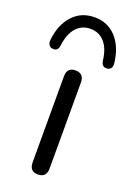

<svg xmlns="http://www.w3.org/2000/svg" viewBox="-181 -799 595 860"><g transform="rotate(20 116.0 -369.5)"><path d="M-12 -547Q-24 -547 -31 -556Q-38 -565 -37 -579Q-29 -655 11.5 -699.5Q52 -744 116 -744Q179 -744 219.5 -699.5Q260 -655 268 -579Q270 -565 263 -556Q256 -547 244 -547Q221 -545 216 -573Q210 -629 183.5 -659Q157 -689 116 -689Q75 -689 48.5 -659.5Q22 -630 15 -573Q12 -545 -12 -547ZM116 5Q76 5 76 -39V-448Q76 -491 116 -491Q157 -491 157 -448V-39Q157 5 116 5Z"/></g></svg>

Font: Nunito
Style: Regular
Weight: 400
Designer: Vernon Adams
Foundry: Vernon Adams
Version: Version 3.602